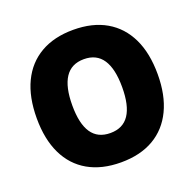

<svg xmlns="http://www.w3.org/2000/svg" viewBox="-127 -848 1003 990"><g transform="rotate(-20 374.0 -352.5)"><path d="M374 11Q269 11 194.5 -31.5Q120 -74 81 -155Q42 -236 42 -351Q42 -467 81 -548.5Q120 -630 194.5 -673Q269 -716 374 -716Q480 -716 554 -673Q628 -630 667 -549Q706 -468 706 -352Q706 -238 667 -156.5Q628 -75 554 -32Q480 11 374 11ZM374 -150Q443 -150 477 -200.5Q511 -251 511 -352Q511 -453 477 -504Q443 -555 374 -555Q305 -555 271 -503.5Q237 -452 237 -351Q237 -250 271 -200Q305 -150 374 -150Z"/></g></svg>

Font: Nunito Sans 10pt Expanded Black
Style: Regular
Weight: 900
Width: 7
Designer: Vernon Adams
Foundry: Vernon Adams
Version: Version 3.101;gftools[0.9.27]